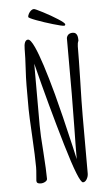

<svg xmlns="http://www.w3.org/2000/svg" viewBox="-62 -962 588 1017"><g transform="rotate(-5 232.5 -453.5)"><path d="M298.3 -184.1Q258.3 -356.4 230 -462.4Q179.7 -647.9 146.5 -720.2Q126.5 -763.7 112.8 -763.7Q90.8 -763.7 90.8 -713.9V-707.5Q90.8 -672.4 87.4 -615.7Q84 -559.1 84 -523.9V-396.5Q84 -366.7 90.3 -254.4Q96.7 -142.1 96.7 -86.4Q96.7 -70.3 94.2 -44.4Q91.8 -18.6 91.8 -14.6Q91.8 1 113.8 1Q127 1 137.9 -5.4Q148.9 -11.7 148.9 -20.5Q148.9 -64.9 142.1 -163.1Q134.8 -257.8 134.8 -305.7V-633.8Q191.4 -408.2 255.4 -191.4Q316.4 14.6 337.4 14.6Q349.1 14.6 357.7 0.2Q366.2 -14.2 366.2 -29.8V-335.4Q366.2 -404.8 369.6 -520.5Q372.6 -644.5 372.6 -705.1Q372.6 -722.2 378.4 -734.4V-740.2Q378.4 -779.3 351.6 -779.3Q324.7 -779.3 318.8 -754.4V-458.5Q318.8 -387.7 316.9 -284.2Q314.9 -180.7 314.9 -109.9L314 -114.7ZM124.5 -883.3Q124.5 -877.9 164.8 -862.8Q205.1 -847.7 251.7 -834Q298.3 -820.3 309.1 -820.3Q316.4 -820.3 316.4 -827.1Q316.4 -835 281.2 -857.4Q246.1 -879.9 205.1 -901.1Q164.1 -922.4 157.7 -922.4Q149.9 -922.4 142.3 -916Q134.8 -909.7 129.6 -900.1Q124.5 -890.6 124.5 -883.3Z"/></g></svg>

Font: Amatica SC
Style: Bold
Weight: 400
Designer: Vernon Adams, Ben Nathan
Foundry: newtypography
Version: Version 2.000